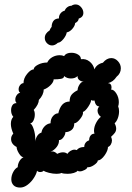

<svg xmlns="http://www.w3.org/2000/svg" viewBox="-20 -789 595 866"><path d="M517 -287Q517 -271 511.5 -256Q506 -241 497 -233Q504 -220 504 -209Q504 -198 498 -190Q492 -182 481 -172Q485 -162 485 -156Q485 -146 480 -137.5Q475 -129 467 -126Q467 -110 452 -88.5Q437 -67 421 -65Q421 -56 404 -44.5Q387 -33 374 -35Q374 -29 362 -22.5Q350 -16 340 -16Q333 -16 330 -19Q326 -13 313 -9Q300 -5 285 -5Q266 -5 257 -9Q250 -5 235 -5Q219 -5 201 -9.5Q183 -14 177 -19Q171 -13 161 -13Q152 -13 147 -19Q145 -6 133.5 12.5Q122 31 105 44Q88 57 71 57Q51 57 41 46.5Q31 36 31 20Q31 3 39.5 -13Q48 -29 60 -35Q60 -48 67 -61Q74 -74 86 -80Q76 -80 65.5 -97Q55 -114 55 -126Q30 -139 30 -162Q30 -176 40 -186Q29 -211 29 -230Q29 -251 40 -262Q30 -274 30 -292Q30 -305 36 -314.5Q42 -324 55 -324Q49 -330 49 -340Q49 -351 56 -360.5Q63 -370 71 -370Q64 -376 64 -386Q64 -397 71 -405.5Q78 -414 86 -414Q86 -436 102.5 -456Q119 -476 132 -476Q132 -487 151 -497Q170 -507 193 -507Q201 -523 216.5 -531.5Q232 -540 249 -540Q261 -540 269 -536Q278 -551 302 -551Q319 -551 332 -543Q345 -535 345 -522Q367 -525 384 -511.5Q401 -498 406 -476Q410 -487 420 -495Q430 -503 444 -506Q461 -527 482 -527Q499 -527 512 -513Q525 -499 525 -481Q525 -458 506 -443Q490 -419 467 -414Q474 -414 478.5 -409Q483 -404 483 -396Q483 -389 481 -385Q494 -385 505 -367Q516 -349 516 -328Q516 -318 513 -309Q517 -300 517 -287ZM208 -233Q208 -253 219 -265.5Q230 -278 243 -278Q255 -331 294 -331Q294 -351 303 -362Q312 -373 330 -382Q330 -394 338.5 -407.5Q347 -421 358 -421Q346 -421 337.5 -428Q329 -435 330 -446Q319 -435 300 -435Q282 -435 269 -446Q269 -436 255.5 -433.5Q242 -431 222 -431Q222 -419 208 -405Q194 -391 177 -385Q177 -361 155 -338Q155 -318 132 -293Q137 -286 137 -272Q137 -258 131 -245.5Q125 -233 116 -233Q125 -228 132 -206.5Q139 -185 139 -164Q139 -154 138 -150Q145 -184 167 -191Q169 -206 180.5 -218.5Q192 -231 208 -233ZM404 -199Q404 -217 413.5 -235Q423 -253 435 -262Q428 -267 424 -274.5Q420 -282 420 -290Q420 -301 428 -309Q411 -309 406 -336L400 -335Q395 -335 391 -338Q391 -327 378 -307.5Q365 -288 354 -284Q357 -272 341.5 -252.5Q326 -233 315 -233Q315 -212 302.5 -202.5Q290 -193 275 -193Q275 -182 266 -169.5Q257 -157 246 -157Q247 -141 236 -126.5Q225 -112 208 -104L216 -106Q227 -106 238 -95Q252 -102 264 -102Q276 -102 284 -95Q289 -103 298 -108.5Q307 -114 316 -114Q320 -114 326 -112Q337 -126 360 -126Q360 -137 366 -145Q372 -153 382 -156Q382 -169 388.5 -177.5Q395 -186 406 -186Q404 -194 404 -199ZM241 -596Q228 -584 215 -584Q202 -584 192 -594Q182 -604 182 -618Q182 -638 204 -652Q205 -658 213 -668Q213 -683 220.5 -694Q228 -705 246 -706Q245 -718 252.5 -728Q260 -738 272 -741Q275 -750 283.5 -756.5Q292 -763 302 -763Q311 -769 321 -769Q335 -769 345.5 -757Q356 -745 356 -731Q356 -712 335 -705Q334 -692 319 -685Q318 -672 306 -658.5Q294 -645 281 -643Q279 -629 266 -613Q253 -597 241 -596Z"/></svg>

Font: Pangolin
Style: Regular
Weight: 400
Designer: Kevin Burke
Foundry: Google, Inc.
Version: Version 1.101